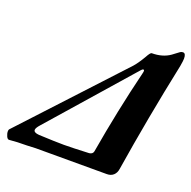

<svg xmlns="http://www.w3.org/2000/svg" viewBox="-158 -801 926 929"><g transform="rotate(20 304.5 -337.0)"><path d="M-36 -31Q-36 -39 -33 -42L426 -537Q444 -557 467 -596Q482 -624 489 -624Q545 -624 583 -651Q587 -654 591 -657Q595 -660 599 -663Q610 -672 616.5 -676Q623 -680 630 -680Q645 -680 645 -653Q645 -641 640 -613Q579 -322 535 -45Q532 -24 519 -12Q506 0 485 0H119L74 2Q24 2 -16 6Q-24 7 -30 -6Q-36 -19 -36 -31ZM241 -62Q282 -62 370 -66Q388 -68 391 -83Q429 -306 481 -518Q483 -525 483 -530.5Q483 -536 479 -536Q473 -536 466 -527L101 -111Q84 -92 84 -82Q84 -68 112 -66Q200 -62 241 -62Z"/></g></svg>

Font: EB Garamond
Style: Bold Italic
Weight: 700
Italic angle: -17.2°
Designer: Georg Duffner and Octavio Pardo
Foundry: Georg Duffner
Version: Version 1.000